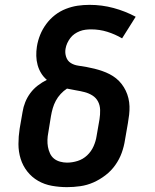

<svg xmlns="http://www.w3.org/2000/svg" viewBox="-20 -763 640 791"><path d="M256 8Q225 8 194 2.5Q163 -3 137 -18Q111 -33 92.5 -56.5Q74 -80 65 -109Q56 -138 56 -169.5Q56 -201 61 -233L73 -302Q76 -322 84 -342Q92 -362 105 -379.5Q118 -397 135.5 -410.5Q153 -424 173 -434Q159 -446 149.5 -461.5Q140 -477 135 -495Q130 -513 129.5 -532.5Q129 -552 132 -571Q136 -596 145.5 -619.5Q155 -643 170.5 -664Q186 -685 206.5 -701Q227 -717 251.5 -726.5Q276 -736 300 -739.5Q324 -743 349 -743Q400 -743 448 -730Q496 -717 539 -694L483 -605Q454 -622 422 -632Q390 -642 355 -642Q344 -642 332 -640.5Q320 -639 308.5 -634.5Q297 -630 287 -623Q277 -616 269.5 -606Q262 -596 257 -585Q252 -574 250 -562Q247 -545 252.5 -528.5Q258 -512 271.5 -503.5Q285 -495 302.5 -492.5Q320 -490 336.5 -487Q353 -484 369 -480Q385 -476 401 -470.5Q417 -465 431.5 -457.5Q446 -450 458.5 -440Q471 -430 481 -417Q491 -404 498 -389.5Q505 -375 509 -358.5Q513 -342 513.5 -325Q514 -308 512 -290.5Q510 -273 507 -256L495 -187Q491 -160 481.5 -133.5Q472 -107 455 -83Q438 -59 414.5 -41Q391 -23 365 -11.5Q339 0 311 4Q283 8 256 8ZM256 -93Q278 -93 300 -100Q322 -107 339 -123Q356 -139 365.5 -160.5Q375 -182 378 -203L390 -272Q393 -291 392.5 -310Q392 -329 384 -344.5Q376 -360 361 -369.5Q346 -379 328.5 -383.5Q311 -388 292.5 -391Q274 -394 256 -398Q242 -389 230 -376Q218 -363 210 -348Q202 -333 197.5 -317.5Q193 -302 190 -285L179 -217Q176 -202 175.5 -187Q175 -172 177.5 -158Q180 -144 186 -131Q192 -118 202.5 -109.5Q213 -101 227.5 -97Q242 -93 256 -93Z"/></svg>

Font: Iosevka Curly Slab Extended
Style: Bold Italic
Weight: 700
Width: 7
Italic angle: -9°
Monospace: yes
Designer: Belleve Invis
Foundry: Belleve Invis
Version: Version 11.0.0; ttfautohint (v1.8.3)